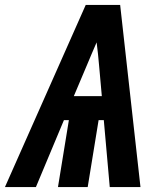

<svg xmlns="http://www.w3.org/2000/svg" viewBox="-50 -755 670 775"><path d="M-30 0 296 -735H435L517 0H393L369 -270H348L304 0H184L228 -270H208L95 0ZM361 -367 350 -490Q348 -514 345.5 -537.5Q343 -561 340 -584Q330 -561 320 -537.5Q310 -514 300 -490L248 -367Z"/></svg>

Font: Iosevka SS04 Hv Ex Obl
Style: Regular
Weight: 900
Width: 7
Italic angle: -9°
Monospace: yes
Designer: Belleve Invis
Foundry: Belleve Invis
Version: Version 19.0.0; ttfautohint (v1.8.4)